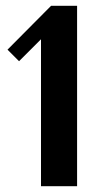

<svg xmlns="http://www.w3.org/2000/svg" viewBox="-20 -645 364 665"><path d="M247 -625V0H122V-509L46 -433L6 -473L157 -625Z"/></svg>

Font: Eyechart
Style: Regular
Weight: 400
Designer: Peter Wiegel
Foundry: Peter Wiegel
Version: Version 1.000